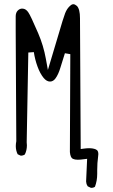

<svg xmlns="http://www.w3.org/2000/svg" viewBox="-20 -780 540 920"><path d="M445.8 53.2V35.6Q445.8 1 450.2 -30.8Q451.2 -36.6 451.2 -41.5Q451.2 -54.2 445.3 -60.1Q442.9 -62.5 439.5 -64Q426.3 -69.8 406.7 -69.8Q395.5 -69.8 381.8 -67.9L366.7 -65.9L363.3 -689.9Q363.3 -691.4 363.3 -692.4Q363.3 -736.3 348.6 -751.5Q338.9 -759.8 331.5 -759.8Q325.7 -759.8 320.6 -756.1Q315.4 -752.4 312 -748.5Q299.8 -736.3 292 -716.3Q281.2 -687 263.2 -624.3Q245.1 -561.5 209.5 -444.8L199.7 -498.5Q188.5 -561.5 162.6 -621.6Q126 -706.5 115.7 -720.7Q106 -734.9 94.2 -737.8Q89.8 -738.8 85.9 -738.8Q74.7 -738.8 65.2 -729.5Q55.7 -720.2 55.2 -702.6Q55.2 -697.8 55.2 -630.9Q55.2 -564 58.1 -104.5V-103.5Q55.7 -90.8 55.7 -80.1Q55.7 -59.1 64.5 -41L77.6 -34.7Q79.1 -34.2 80.8 -34.2Q82.5 -34.2 85 -34.4Q87.4 -34.7 89.8 -35.6Q94.7 -36.6 99.1 -40Q108.9 -59.6 108.9 -84Q108.9 -90.3 107.9 -98.1L115.7 -528.3L142.1 -530.3Q147.5 -494.6 159.7 -461.2Q171.9 -427.7 189 -406.7Q203.6 -389.2 219.7 -389.2Q235.4 -389.2 246.6 -405.3Q260.3 -424.8 269.8 -457Q279.3 -489.3 291 -524.9L316.9 -520.5L314.9 -51.3Q317.4 -24.4 329.1 -19Q338.4 -14.6 352.3 -14.6Q366.2 -14.6 381.8 -17.1L397.5 -19Q392.6 85.4 392.6 89.4Q392.6 93.3 394.3 99.9Q396 106.4 400.4 112.8L414.6 119.6Q416 120.1 417 120.1Q428.2 120.1 435.1 114.7Q445.8 85.9 445.8 53.2Z"/></svg>

Font: NaikaiFont
Style: ExtraLight
Weight: 200
Version: Version 1.89